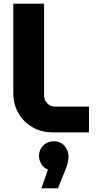

<svg xmlns="http://www.w3.org/2000/svg" viewBox="-20 -720 523 1044"><path d="M269.3 0Q204.3 0 155.3 -29Q106.3 -58 79.3 -106.2Q52.3 -154.3 52.3 -212.3V-700H219.7V-200.3Q219.7 -176 236.8 -158.2Q254 -140.3 278.7 -140.3H463.7V0ZM205 304 241 201.7Q217 193 204.5 171.3Q192 149.7 192 127.7Q192 93.7 215.7 70.8Q239.3 48 271.7 48Q308.7 48 330.7 73Q352.7 98 352.7 131.7Q352.7 162 335.3 204.7L294.7 304Z"/></svg>

Font: MuseoModerno Thin
Style: Regular
Weight: 100
Designer: Pablo Cosgaya, Héctor Gatti, Marcela Romero, and the Authors of The MuseoModerno Project.
Foundry: Omnibus-Type Team
Version: Version 1.003